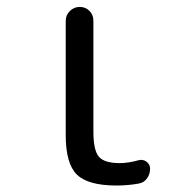

<svg xmlns="http://www.w3.org/2000/svg" viewBox="-20 -540 540 569"><path d="M325.2 9.8Q241.2 9.8 208 -22.5Q174.8 -54.7 174.8 -139.6V-478.5Q174.8 -495.1 187 -507.3Q199.2 -519.5 216.3 -519.5Q233.4 -519.5 245.1 -507.8Q256.8 -496.1 256.8 -478.5V-150.4Q256.8 -94.7 272.9 -75.7Q289.1 -56.6 335 -56.6Q360.4 -56.6 391.6 -65.4Q404.3 -68.4 414.6 -60.5Q424.8 -52.7 424.8 -40Q424.8 -24.4 416 -11.7Q407.2 1 391.6 3.9Q359.4 9.8 325.2 9.8Z"/></svg>

Font: Rounded Mgen+ 1m regular
Style: Regular
Weight: 400
Designer: [Source Han Sans]
Ryoko NISHIZUKA  (kana & ideographs); Paul D. Hunt (Latin, Greek & Cyrillic); Wenlong ZHANG  (bopomofo
Version: Version 1.059.20150602